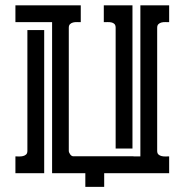

<svg xmlns="http://www.w3.org/2000/svg" viewBox="-20 -664 707 736"><path d="M307.1 0H179.7V-579.1H39.1V-643.6H289.6V-579.1Q283.2 -579.1 275.4 -579.3Q267.6 -579.6 260.5 -577.9Q253.4 -576.2 248.5 -571.5Q243.7 -566.9 243.7 -557.6V-85.9Q243.7 -79.6 249 -72.3Q254.4 -64.9 261.2 -64.9H491.7V-64.5H518.1V-643.6H628.4V-579.1Q622.1 -579.1 614.3 -579.3Q606.4 -579.6 599.4 -577.9Q592.3 -576.2 587.4 -571.5Q582.5 -566.9 582.5 -557.6V-85.9Q582.5 -76.2 587.4 -71.8Q592.3 -67.4 599.4 -65.7Q606.4 -64 614.3 -64.2Q622.1 -64.5 628.4 -64.5V0H379.4V52.2H307.1ZM149.4 0H39.1V-64.5Q45.4 -64.5 53.2 -64.2Q61 -64 68.1 -65.7Q75.2 -67.4 80.1 -71.8Q85 -76.2 85 -85.9V-548.8H149.4ZM423.3 -557.6Q423.3 -567.4 418.7 -572Q414.1 -576.7 407 -578.1Q399.9 -579.6 392.1 -579.3Q384.3 -579.1 377.9 -579.1V-643.6H487.8V-94.7H423.3Z"/></svg>

Font: Isar CAT
Style: Regular
Weight: 400
Designer: Digitized by Peter Wiegel
Foundry: CAT-Fonts, Peter Wiegel
Version: Version 1.000; ttfautohint (v1.3)